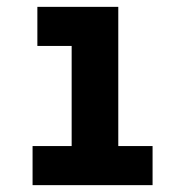

<svg xmlns="http://www.w3.org/2000/svg" viewBox="-20 -540 540 560"><path d="M75 0V-114H189V-406H89V-520H325V-114H425V0Z"/></svg>

Font: Iosevka SS18 Heavy
Style: Regular
Weight: 900
Monospace: yes
Designer: Belleve Invis
Foundry: Belleve Invis
Version: Version 25.1.1; ttfautohint (v1.8.4)